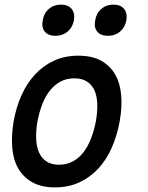

<svg xmlns="http://www.w3.org/2000/svg" viewBox="-20 -801 640 831"><path d="M218 10Q159 10 120 -12Q81 -34 59 -72Q37 -110 33 -162.5Q29 -215 39 -276Q50 -337 73 -388.5Q96 -440 131 -478Q166 -516 213 -538Q260 -560 319 -560Q379 -560 418 -538Q457 -516 478.5 -478.5Q500 -441 504.5 -389Q509 -337 498 -276Q487 -215 464 -162.5Q441 -110 406 -72Q371 -34 324 -12Q277 10 218 10ZM235 -88Q268 -88 294.5 -102Q321 -116 340.5 -141Q360 -166 373.5 -200.5Q387 -235 395 -276Q402 -317 401 -351Q400 -385 389 -409.5Q378 -434 356.5 -448Q335 -462 302 -462Q268 -462 242 -448Q216 -434 196 -409Q176 -384 163 -350Q150 -316 142 -275Q135 -234 136.5 -200Q138 -166 149 -141Q160 -116 181.5 -102Q203 -88 235 -88ZM447 -646Q416 -646 401 -664Q386 -682 392 -713Q397 -744 418.5 -762.5Q440 -781 471 -781Q502 -781 517 -762.5Q532 -744 527 -713Q521 -682 499.5 -664Q478 -646 447 -646ZM220 -646Q189 -646 174 -664Q159 -682 165 -713Q170 -744 191.5 -762.5Q213 -781 244 -781Q275 -781 290 -762.5Q305 -744 300 -713Q294 -682 272.5 -664Q251 -646 220 -646Z"/></svg>

Font: Maple Mono NL Medium
Style: Italic
Weight: 500
Italic angle: -10°
Monospace: yes
Designer: subframe7536
Version: Version 7.000